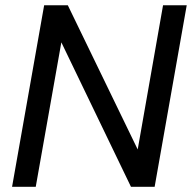

<svg xmlns="http://www.w3.org/2000/svg" viewBox="-20 -718 743 738"><path d="M606.7 -697.7H697.7L574.4 0H483.4L215.8 -555.2L117.4 0H26.4L149.7 -697.7H240.7L509.3 -143.5Z"/></svg>

Font: Poppins Variable
Style: Italic
Weight: 100
Italic angle: -10°
Designer: Jonny Pinhorn
Foundry: Indian Type Foundry
Version: Version 6.000